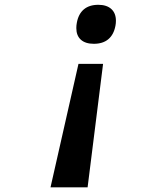

<svg xmlns="http://www.w3.org/2000/svg" viewBox="-20 -779 640 800"><path d="M345 1.5H190.5L307 -513H409.5ZM463 -692.5Q463 -681.5 461 -671.5Q454 -634.5 431.2 -615.5Q408.5 -596.5 371 -596.5Q336 -596.5 317 -613.5Q298 -630.5 298 -662Q298 -673.5 300 -683.5Q306.5 -720.5 329.2 -739.8Q352 -759 389.5 -759Q424.5 -759 443.8 -741.5Q463 -724 463 -692.5Z"/></svg>

Font: JuliaMono Medium
Style: Italic
Weight: 500
Italic angle: -9°
Monospace: yes
Designer: cormullion
Foundry: corm
Version: Version 0.054; ttfautohint (v1.8.4)